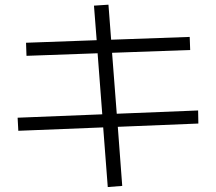

<svg xmlns="http://www.w3.org/2000/svg" viewBox="-20 -755 904 803"><path d="M411.6 -222.2 56.6 -208 53.7 -262.7 407.7 -276.9 388.2 -532.2 90.8 -521.5 88.9 -576.2 384.3 -586.9 373 -731.4 433.6 -735.4 444.8 -588.9 773.4 -600.6 775.4 -545.9 448.7 -534.2 468.3 -279.3 808.6 -293 809.6 -238.3 472.7 -224.6 491.2 22.5 430.7 27.3Z"/></svg>

Font: Pretendard GOV Light
Style: Regular
Weight: 300
Designer: Base glyphs from Inter by Rasmus Andersson; Hangeul glyphs from Noto Sans CJK(Source Han Sans) by Jang Soo-young and Kan
Foundry: Kil Hyung-jin
Version: Version 1.309